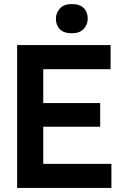

<svg xmlns="http://www.w3.org/2000/svg" viewBox="-20 -921 665 941"><path d="M64 0V-700H522V-582H192V-416H471V-300H192V-118H526V0ZM254 -829Q254 -858 273.5 -879.5Q293 -901 332 -901Q371 -901 390.5 -881.5Q410 -862 410 -829Q410 -801 390.5 -779.5Q371 -758 332 -758Q293 -758 273.5 -777.5Q254 -797 254 -829Z"/></svg>

Font: Our Lexend Medium
Style: Regular
Weight: 500
Designer: Bonnie Shaver-Troup, Thomas Jockin
Foundry: Lexend
Version: Version 1.007